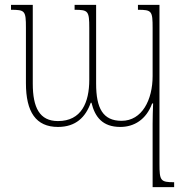

<svg xmlns="http://www.w3.org/2000/svg" viewBox="-20 -512 764 785"><path d="M544 -492V-472C601 -472 604 -467 604 -397V-201C604 -104 561 -18 477 -18C401 -18 373 -69 373 -170V-492H285V-472C341 -472 345 -467 345 -397V-186C345 -93 313 -17 217 -17C142 -17 114 -72 114 -170V-492H25V-472C82 -472 86 -468 86 -399V-172C86 -54 127 7 217 7C290 7 330 -33 351 -92H354C368 -34 399 7 472 7C528 7 578 -23 602 -89H606C605 -61 604 -34 604 -6V253H692V233C636 233 632 227 632 157V-492Z"/></svg>

Font: Noto Serif Armenian SemiCondensed Thin
Style: Regular
Weight: 100
Width: 4
Designer: Monotype Design Team
Foundry: Monotype Imaging Inc.
Version: Version 2.008